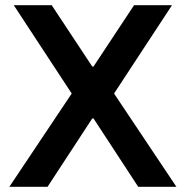

<svg xmlns="http://www.w3.org/2000/svg" viewBox="-20 -719 717 739"><path d="M512 0 340 -263H335L163 0H16L256 -359L33 -699H179L335 -463H340L496 -699H642L419 -359L659 0Z"/></svg>

Font: Montserrat Alternates
Style: Regular
Weight: 400
Designer: Julieta Ulanovsky
Foundry: Julieta Ulanovsky
Version: Version 2.001